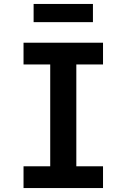

<svg xmlns="http://www.w3.org/2000/svg" viewBox="-20 -951 640 971"><path d="M99 0V-110H234V-625H99V-735H501V-625H366V-110H501V0ZM150 -839V-931H450V-839Z"/></svg>

Font: Iosevka Curly Slab XBdEx
Style: Regular
Weight: 800
Width: 7
Monospace: yes
Designer: Belleve Invis
Foundry: Belleve Invis
Version: Version 11.0.0; ttfautohint (v1.8.3)